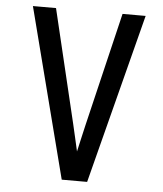

<svg xmlns="http://www.w3.org/2000/svg" viewBox="-53 -781 705 828"><g transform="rotate(5 300.0 -367.5)"><path d="M245 0 182 -245 56 -735H156L273 -245Q280 -216 286.5 -186.5Q293 -157 300 -127Q307 -157 313.5 -186.5Q320 -216 327 -245L444 -735H544L418 -245L355 0Z"/></g></svg>

Font: Iosevka Custom Medium Extended
Style: Regular
Weight: 500
Width: 7
Monospace: yes
Designer: Belleve Invis
Foundry: Belleve Invis
Version: Version 11.2.4; ttfautohint (v1.8.4)